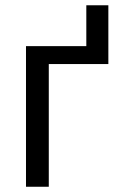

<svg xmlns="http://www.w3.org/2000/svg" viewBox="-20 -712 455 732"><path d="M309.1 -691.9V-536.1H79.1V0H166V-467.8H393.1V-691.9Z"/></svg>

Font: Avrile Sans
Style: Regular
Weight: 400
Designer: Monotype Design Team, Google (font), Stefan Peev (BGR Cyrillic), Cristiano Sobral (main changes)
Foundry: The Avrile Sans Project Authors
Version: Version 3.110